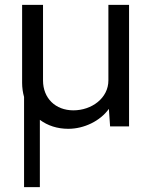

<svg xmlns="http://www.w3.org/2000/svg" viewBox="-20 -520 654 790"><path d="M426 -500V-189C426 -116 357 -66 282 -66C208 -66 157 -116 157 -189V-500H71V-179C71 -159 74 -139 79 -121V250H144V-27C176 -3 216 10 261 10C326 10 392 -22 428 -72L433 0H511V-500Z"/></svg>

Font: Oakes
Style: Regular
Weight: 400
Designer: Samuel Oakes
Foundry: Samuel Oakes
Version: Version 1.003;PS 001.003;hotconv 1.0.88;makeotf.lib2.5.64775